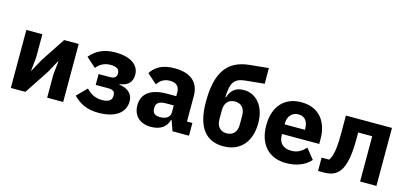

<svg xmlns="http://www.w3.org/2000/svg" viewBox="-65 -1210 3577 1679"><g transform="rotate(15 1724.0 -370.0)"><path d="M69 -525V0H201L347 -221L408 -333H411L398 -211V0H543V-525H411L265 -304L204 -192H201L214 -314V-525Z M864 12C1014 12 1103 -51 1103 -156C1103 -222 1055 -265 979 -273V-278C1055 -288 1090 -326 1090 -393C1090 -477 1017 -537 872 -537C772 -537 698 -501 646 -437L734 -359C760 -397 807 -421 861 -421C914 -421 941 -402 941 -371V-361C941 -330 920 -316 882 -316H779V-218H895C933 -218 954 -204 954 -173V-162C954 -126 925 -104 865 -104C809 -104 760 -127 722 -170L635 -82C693 -22 761 12 864 12Z M1533 0H1682V-115H1633V-345C1633 -469 1557 -537 1409 -537C1299 -537 1239 -499 1197 -437L1285 -359C1308 -391 1339 -421 1398 -421C1460 -421 1485 -389 1485 -338V-305H1402C1263 -305 1177 -252 1177 -141C1177 -50 1235 12 1340 12C1420 12 1478 -24 1494 -92H1500ZM1395 -91C1351 -91 1326 -109 1326 -147V-162C1326 -200 1356 -221 1413 -221H1485V-159C1485 -111 1444 -91 1395 -91Z M1994 12C2148 12 2239 -93 2239 -263C2239 -417 2154 -510 2044 -510C1970 -510 1929 -475 1907 -407H1902C1906 -541 1935 -583 2033 -593L2204 -610V-752L2034 -735C1836 -715 1748 -591 1748 -325C1748 -91 1839 12 1994 12ZM1994 -105C1936 -105 1902 -143 1902 -209V-289C1902 -355 1936 -393 1994 -393C2052 -393 2086 -355 2086 -289V-209C2086 -143 2052 -105 1994 -105Z M2563 12C2659 12 2736 -21 2783 -75L2709 -167C2676 -133 2642 -104 2580 -104C2501 -104 2464 -148 2464 -217V-225H2801V-269C2801 -411 2731 -537 2557 -537C2399 -537 2311 -429 2311 -263C2311 -95 2402 12 2563 12ZM2560 -428C2619 -428 2648 -385 2648 -321V-312H2464V-320C2464 -385 2501 -428 2560 -428Z M2852 -115V6H2897C2959 6 2999 -6 3031 -38C3075 -82 3104 -169 3104 -351V-410H3231V0H3379V-525H2962V-359C2962 -215 2946 -151 2920 -115Z"/></g></svg>

Font: Braiins Sans
Style: Bold
Weight: 700
Designer: Mike Abbink, Paul van der Laan, Pieter van Rosmalen, Jiri Chlebus, Lubos Buracinsky
Foundry: Bold Monday, Sudetype
Version: Version 1.000;hotconv 1.0.109;makeotfexe 2.5.65596